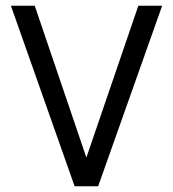

<svg xmlns="http://www.w3.org/2000/svg" viewBox="-20 -649 603 669"><path d="M18 -629H101L281 -100L462 -629H545L322 0H240Z"/></svg>

Font: Karmilla
Style: Regular
Weight: 400
Designer: Jonathan Pinhorn
Version: Version 1.000